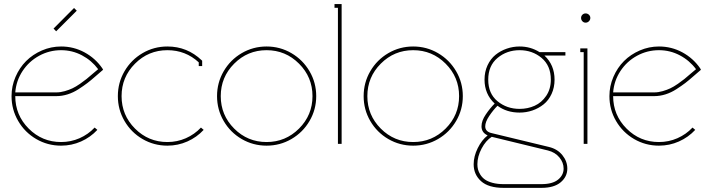

<svg xmlns="http://www.w3.org/2000/svg" viewBox="-20 -699 3462 933"><path d="M36.1 -231.9Q36.1 -280.8 55.4 -325.4Q74.7 -370.1 106.9 -402.3Q139.2 -434.6 183.8 -453.9Q228.5 -473.1 276.9 -473.1Q337.9 -473.1 390.6 -444.6Q443.4 -416 477.1 -367.2L481 -359.9L475.1 -355Q468.3 -349.6 445.1 -329.1Q421.9 -308.6 404.5 -295.4Q387.2 -282.2 361.6 -265.6Q335.9 -249 308.6 -240.5Q281.2 -231.9 253.9 -231.9H54.2Q54.2 -139.6 119.4 -74.2Q184.6 -8.8 276.9 -8.8Q324.2 -8.8 366.5 -27.3Q408.7 -45.9 439.9 -79.1L453.1 -67.9Q419.4 -31.7 373.8 -11.5Q328.1 8.8 276.9 8.8Q211.4 8.8 156 -23.4Q100.6 -55.7 68.4 -111.1Q36.1 -166.5 36.1 -231.9ZM54.2 -250H253.9Q273.9 -250 294.9 -256.1Q315.9 -262.2 332 -269.8Q348.1 -277.3 368.9 -291.7Q389.6 -306.2 400.6 -315.2Q411.6 -324.2 431.2 -341.1Q450.7 -357.9 457 -362.8Q425.3 -405.3 378.2 -430.2Q331.1 -455.1 276.9 -455.1Q219.7 -455.1 170.2 -428Q120.6 -400.9 89.6 -353.8Q58.6 -306.6 54.2 -250ZM252.9 -546.9 240.2 -560.1 339.8 -660.2 353 -647Z M793.5 8.8Q728 8.8 672.6 -23.4Q617.2 -55.7 585 -111.1Q552.7 -166.5 552.7 -231.9Q552.7 -297.4 585 -352.8Q617.2 -408.2 672.6 -440.7Q728 -473.1 793.5 -473.1Q890.1 -473.1 960.4 -405.8L962.4 -403.8V-377.9H945.8V-396Q881.8 -455.1 793.5 -455.1Q701.2 -455.1 636 -389.6Q570.8 -324.2 570.8 -231.9Q570.8 -139.6 636 -74.2Q701.2 -8.8 793.5 -8.8Q840.8 -8.8 883.1 -27.3Q925.3 -45.9 956.5 -79.1L969.7 -67.9Q936 -31.7 890.4 -11.5Q844.7 8.8 793.5 8.8Z M1117.9 -389.6Q1052.7 -324.2 1052.7 -231.9Q1052.7 -139.6 1117.9 -74.2Q1183.1 -8.8 1275.4 -8.8Q1367.7 -8.8 1433.1 -74.2Q1498.5 -139.6 1498.5 -231.9Q1498.5 -324.2 1433.1 -389.6Q1367.7 -455.1 1275.4 -455.1Q1183.1 -455.1 1117.9 -389.6ZM1154.5 -440.7Q1210 -473.1 1275.4 -473.1Q1340.8 -473.1 1396.2 -440.7Q1451.7 -408.2 1484.1 -352.8Q1516.6 -297.4 1516.6 -231.9Q1516.6 -166.5 1484.1 -111.1Q1451.7 -55.7 1396.2 -23.4Q1340.8 8.8 1275.4 8.8Q1210 8.8 1154.5 -23.4Q1099.1 -55.7 1066.9 -111.1Q1034.7 -166.5 1034.7 -231.9Q1034.7 -297.4 1066.9 -352.8Q1099.1 -408.2 1154.5 -440.7Z M1605.5 -679.2H1640.1V0H1622.1V-661.1H1605.5Z M1830.3 -389.6Q1765.1 -324.2 1765.1 -231.9Q1765.1 -139.6 1830.3 -74.2Q1895.5 -8.8 1987.8 -8.8Q2080.1 -8.8 2145.5 -74.2Q2210.9 -139.6 2210.9 -231.9Q2210.9 -324.2 2145.5 -389.6Q2080.1 -455.1 1987.8 -455.1Q1895.5 -455.1 1830.3 -389.6ZM1866.9 -440.7Q1922.4 -473.1 1987.8 -473.1Q2053.2 -473.1 2108.6 -440.7Q2164.1 -408.2 2196.5 -352.8Q2229 -297.4 2229 -231.9Q2229 -166.5 2196.5 -111.1Q2164.1 -55.7 2108.6 -23.4Q2053.2 8.8 1987.8 8.8Q1922.4 8.8 1866.9 -23.4Q1811.5 -55.7 1779.3 -111.1Q1747.1 -166.5 1747.1 -231.9Q1747.1 -297.4 1779.3 -352.8Q1811.5 -408.2 1866.9 -440.7Z M2369.6 -34.2Q2340.8 -16.1 2320.3 22.7Q2299.8 61.5 2299.8 99.1Q2299.8 112.3 2302.7 124.3Q2305.7 136.2 2314.2 149.9Q2322.8 163.6 2336.4 173.3Q2350.1 183.1 2373.5 189.5Q2397 195.8 2427.7 195.8H2610.8Q2665 195.8 2691.9 173.8Q2718.8 151.9 2718.8 120.1Q2718.8 90.8 2698.2 65.9Q2677.7 41 2642.6 32.2ZM2504.9 -169.9Q2544.4 -169.9 2578.1 -185.1Q2611.8 -200.2 2634.3 -233.4Q2656.7 -266.6 2656.7 -312Q2656.7 -379.9 2611.8 -417.5Q2566.9 -455.1 2504.9 -455.1Q2442.9 -455.1 2397.7 -417.5Q2352.5 -379.9 2352.5 -312Q2352.5 -244.1 2397.7 -207Q2442.9 -169.9 2504.9 -169.9ZM2625.5 -429.2Q2674.8 -383.3 2674.8 -312Q2674.8 -273.9 2660.4 -242.7Q2646 -211.4 2621.6 -191.9Q2597.2 -172.4 2567.1 -162.1Q2537.1 -151.9 2504.9 -151.9Q2442.4 -151.9 2397.5 -185.1Q2376.5 -164.1 2357.2 -135.3Q2337.9 -106.4 2337.9 -85Q2337.9 -58.6 2370.6 -51.8L2647.5 15.1Q2688.5 24.9 2712.6 54.7Q2736.8 84.5 2736.8 120.1Q2736.8 159.7 2704.6 186.8Q2672.4 213.9 2610.8 213.9H2427.7Q2353.5 213.9 2317.6 181.4Q2281.7 148.9 2281.7 99.1Q2281.7 61 2301.3 21.2Q2320.8 -18.6 2349.6 -41Q2319.8 -54.7 2319.8 -85Q2319.8 -112.3 2340.6 -142.8Q2361.3 -173.3 2383.8 -195.8Q2334.5 -241.7 2334.5 -312Q2334.5 -350.1 2349.1 -381.6Q2363.8 -413.1 2387.9 -432.6Q2412.1 -452.1 2442.4 -462.6Q2472.7 -473.1 2504.9 -473.1Q2558.1 -473.1 2601.6 -445.8H2727.5V-429.2Z M2816.4 -445.8H2799.8V-463.9H2834.5V0H2816.4ZM2810.1 -595.7Q2803.7 -602.5 2803.7 -611.8Q2803.7 -621.1 2810.1 -627.4Q2816.4 -633.8 2825.7 -633.8Q2835 -633.8 2841.8 -627.4Q2848.6 -621.1 2848.6 -611.8Q2848.6 -602.5 2841.8 -595.7Q2835 -588.9 2825.7 -588.9Q2816.4 -588.9 2810.1 -595.7Z M2941.4 -231.9Q2941.4 -280.8 2960.7 -325.4Q2980 -370.1 3012.2 -402.3Q3044.4 -434.6 3089.1 -453.9Q3133.8 -473.1 3182.1 -473.1Q3243.2 -473.1 3295.9 -444.6Q3348.6 -416 3382.3 -367.2L3386.2 -359.9L3380.4 -355Q3373.5 -349.6 3350.3 -329.1Q3327.1 -308.6 3309.8 -295.4Q3292.5 -282.2 3266.8 -265.6Q3241.2 -249 3213.9 -240.5Q3186.5 -231.9 3159.2 -231.9H2959.5Q2959.5 -139.6 3024.7 -74.2Q3089.8 -8.8 3182.1 -8.8Q3229.5 -8.8 3271.7 -27.3Q3314 -45.9 3345.2 -79.1L3358.4 -67.9Q3324.7 -31.7 3279.1 -11.5Q3233.4 8.8 3182.1 8.8Q3116.7 8.8 3061.3 -23.4Q3005.9 -55.7 2973.6 -111.1Q2941.4 -166.5 2941.4 -231.9ZM2959.5 -250H3159.2Q3179.2 -250 3200.2 -256.1Q3221.2 -262.2 3237.3 -269.8Q3253.4 -277.3 3274.2 -291.7Q3294.9 -306.2 3305.9 -315.2Q3316.9 -324.2 3336.4 -341.1Q3356 -357.9 3362.3 -362.8Q3330.6 -405.3 3283.4 -430.2Q3236.3 -455.1 3182.1 -455.1Q3125 -455.1 3075.4 -428Q3025.9 -400.9 2994.9 -353.8Q2963.9 -306.6 2959.5 -250Z"/></svg>

Font: Rawengulk
Style: Light
Weight: 300
Version: Version 0.92